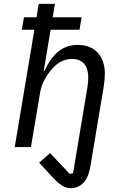

<svg xmlns="http://www.w3.org/2000/svg" viewBox="-20 -760 640 992"><path d="M344.5 212C407.7 212 436.8 161.9 446.7 101.2L515.3 -308.9C519.5 -333.8 521.7 -358.3 521.7 -378.9C521.7 -471.9 468.8 -528.1 381.4 -528.1C299 -528.1 247.9 -475.9 209.9 -394.2H206L241.5 -606.5H391L401.6 -670.8H252.1L263.8 -740.1H180L168.7 -670.8H103.7L93 -606.5H157.7L56.1 0H139.9L187.5 -283.7C197.4 -341.3 234 -386.4 245.7 -400.2C274.1 -433.9 308.2 -455.6 352.3 -455.6C409.1 -455.6 436.1 -418 436.1 -359.7C436.1 -347.3 434.7 -327.4 430.8 -304L357.6 134.6L340.2 138.5L238.6 30.9L182.5 80.6L216.3 117.5C269.2 175.8 300.4 212 344.5 212Z"/></svg>

Font: Margiela Mono Italic Text It
Style: Regular
Weight: 400
Designer: Mike Abbink, Paul van der Laan, Pieter van Rosmalen
Foundry: Bold Monday
Version: Version 2.003 2021